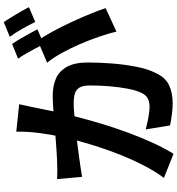

<svg xmlns="http://www.w3.org/2000/svg" viewBox="20 -926 959 1040"><g transform="rotate(-90 500.0 -406.5)"><path d="M454.8 -782.7Q450.7 -763.8 446.1 -741.2Q441.5 -718.7 437.1 -699.9Q432.8 -677.5 427 -650.1Q421.2 -622.6 415.8 -595.1Q410.4 -567.7 404.5 -541.6Q394.3 -498.8 379.1 -441.8Q363.9 -384.8 343.9 -319.5Q323.8 -254.3 299.1 -188Q274.5 -121.7 246.1 -59.3Q217.8 3 186.3 53.4L56 1.4Q91.3 -46.2 121.6 -104.6Q151.9 -162.9 176.9 -224.7Q201.9 -286.5 221.6 -346.8Q241.3 -407 255.4 -458.8Q269.5 -510.6 277.5 -548.2Q291.5 -615.8 299.6 -679Q307.6 -742.3 306.3 -798.2ZM799.4 -682.1Q822.6 -649.4 848.5 -601.9Q874.3 -554.4 898.9 -501.4Q923.6 -448.4 943.8 -399.2Q963.9 -349.9 975.4 -314.4L848.3 -255.7Q838.6 -297.7 821.1 -348.6Q803.7 -399.5 781.1 -452Q758.5 -504.5 732.5 -551.5Q706.6 -598.6 679.8 -631.2ZM49.4 -577.6Q76.4 -575.8 102.5 -576.2Q128.7 -576.6 156.5 -577.6Q180.6 -578.6 215.7 -581.1Q250.8 -583.6 290.6 -586.7Q330.3 -589.8 370.3 -593.3Q410.2 -596.8 444.3 -598.9Q478.4 -601 500.3 -601Q553.7 -601 594 -583.5Q634.3 -566 657.7 -523.9Q681 -481.9 681 -409.5Q681 -351.1 675.8 -282Q670.6 -213 658.3 -149.7Q646.1 -86.5 624.3 -43.4Q600 9.3 558.5 29Q517.1 48.8 460.5 48.8Q431.7 48.8 398.8 44.5Q365.9 40.3 340 34.5L318.6 -97.2Q338.5 -91.7 361.8 -86.9Q385.1 -82 406.6 -79.2Q428.2 -76.4 440.8 -76.4Q466.2 -76.4 485 -85.6Q503.9 -94.8 515.9 -119.2Q530 -147.5 538.9 -193.8Q547.7 -240 552.2 -293.6Q556.6 -347.1 556.6 -396Q556.6 -436.3 545.5 -455.3Q534.4 -474.4 512.7 -480.9Q491 -487.4 459.6 -487.4Q437 -487.4 397.8 -483.9Q358.6 -480.4 314.2 -475.8Q269.8 -471.2 231.7 -466.3Q193.6 -461.4 172.5 -458.6Q150.9 -455.3 117.7 -450.8Q84.4 -446.4 61.4 -442.1ZM781.1 -820.9Q794.1 -803.1 808.7 -777.9Q823.3 -752.7 837.3 -727.6Q851.2 -702.5 860.7 -683.6L780.2 -649.4Q770.4 -670.1 757.1 -694.9Q743.7 -719.6 729.7 -744.6Q715.6 -769.6 701.6 -788.4ZM899.5 -866Q912.7 -847.2 928.1 -821.9Q943.4 -796.7 957.7 -772.1Q972 -747.4 980.5 -729.8L900.8 -695.5Q885.3 -727.2 863.1 -766.3Q840.9 -805.5 820.2 -833.5Z"/></g></svg>

Font: Noto Sans TC
Style: Regular
Weight: 100
Designer: Ryoko NISHIZUKA 西塚涼子 (kana, bopomofo & ideographs); Paul D. Hunt (Latin, Greek & Cyrillic); Sandoll Communications 산돌커뮤니
Foundry: Adobe
Version: Version 2.004;hotconv 1.0.118;makeotfexe 2.5.65603